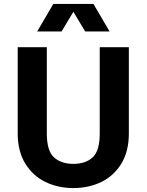

<svg xmlns="http://www.w3.org/2000/svg" viewBox="-20 -940 745 976"><path d="M70 -262V-700H218V-262Q218 -173 254.5 -140Q291 -107 353 -107Q415 -107 451 -140Q487 -173 487 -262V-700H635V-262Q635 -171 597 -108.5Q559 -46 495 -15Q431 16 353 16Q275 16 211 -15Q147 -46 108.5 -108.5Q70 -171 70 -262ZM251 -920H455L537 -780H413L353 -880L293 -780H169Z"/></svg>

Font: Uncut Sans VF
Style: Regular
Weight: 400
Designer: Kasper Nordkvist
Foundry: Uncut Type
Version: Version 1.100;FEAKit 1.0